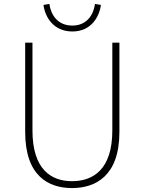

<svg xmlns="http://www.w3.org/2000/svg" viewBox="-20 -943 734 976"><path d="M346 13C464 13 587 -47 587 -272V-726H551V-280C551 -81 453 -22 346 -22C241 -22 145 -81 145 -280V-726H108V-272C108 -47 228 13 346 13ZM348 -783C443 -783 485 -857 493 -918L463 -923C455 -866 420 -813 348 -813C274 -813 239 -866 231 -923L201 -918C209 -857 251 -783 348 -783Z"/></svg>

Font: Noto Sans Japanese Thin
Style: Regular
Weight: 100
Designer: Ryoko NISHIZUKA (kana & ideographs); Paul D. Hunt (Latin, Greek & Cyrillic); Wenlong ZHANG (bopomofo); Sandoll Communica
Foundry: Adobe Systems Incorporated
Version: Version 1.000;PS 1;hotconv 1.0.78;makeotf.lib2.5.61930